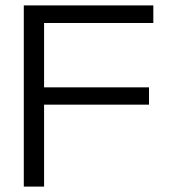

<svg xmlns="http://www.w3.org/2000/svg" viewBox="-20 -690 641 710"><path d="M68 0H143V-303H531V-367H143V-605H547V-670H68Z"/></svg>

Font: LT Wave Alt Light
Style: Regular
Weight: 300
Designer: Daniel Lyons
Version: Version 2.5 (Glyphs App)